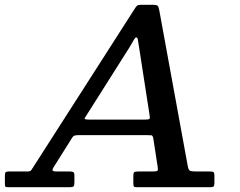

<svg xmlns="http://www.w3.org/2000/svg" viewBox="-72 -785 1007 805"><path d="M-51.5 -17.5V-47.5Q-51.5 -58.5 -49 -62.2Q-46.5 -66 -35.5 -66H41Q55 -66 58.2 -70.5Q61.5 -75 66.5 -83L493.5 -749.5Q498.5 -757.5 502.8 -761.2Q507 -765 521.5 -765H568Q584.5 -765 588.8 -761Q593 -757 595.5 -743.5L715 -90Q718 -73 724 -69.5Q730 -66 750.5 -66H809.5Q820.5 -66 823.8 -62.8Q827 -59.5 827 -48V-18Q827 -6 823.2 -3Q819.5 0 807.5 0H501.5Q491.5 0 489.2 -3.2Q487 -6.5 487 -17V-48Q487 -60.5 491 -63.2Q495 -66 507.5 -66H568Q584.5 -66 588 -69.2Q591.5 -72.5 589 -86L571 -203Q569 -217 562.5 -217.8Q556 -218.5 540.5 -218.5H262.5Q249 -218.5 242.2 -217Q235.5 -215.5 230.5 -207.5L152.5 -83.5Q147 -75 148.5 -70.5Q150 -66 167 -66H222Q231 -66 235.5 -63.2Q240 -60.5 240 -50.5V-20.5Q240 -7 236.2 -3.5Q232.5 0 219 0H-36Q-48 0 -49.8 -2.8Q-51.5 -5.5 -51.5 -17.5ZM472.5 -589 295 -308.5Q287 -296 283.2 -289.8Q279.5 -283.5 304 -283.5H533Q552.5 -283.5 555 -286.8Q557.5 -290 554.5 -306.5L510.5 -590.5Q507 -610 505.8 -619Q504.5 -628 499 -628Q494.5 -628 488.2 -616.2Q482 -604.5 472.5 -589Z"/></svg>

Font: Besley* Medium
Style: Italic
Weight: 500
Italic angle: -13°
Designer: Owen Earl
Foundry: indestructible type*
Version: Version 3.000; ttfautohint (v1.8.3)